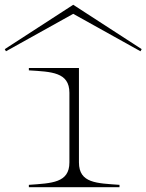

<svg xmlns="http://www.w3.org/2000/svg" viewBox="-87 -785 614 805"><path d="M34 -10V0H414V-10C320 -17 244 -16 244 -104V-500H34V-490C128 -484 204 -483 204 -396V-104C204 -18 130 -17 34 -10ZM507 -579 220 -765 -67 -579 -62 -570 220 -727 502 -570Z"/></svg>

Font: Sprat Extended Thin
Style: Regular
Weight: 100
Width: 9
Designer: Ethan Nakache
Foundry: Collletttivo
Version: Version 2.000;Glyphs 3.2 (3217)